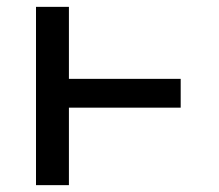

<svg xmlns="http://www.w3.org/2000/svg" viewBox="-20 -540 640 560"><path d="M85 0V-520H181V-310H507V-226H181V0Z"/></svg>

Font: Iosevka Fixed Curly Md Ex
Style: Regular
Weight: 500
Width: 7
Monospace: yes
Designer: Belleve Invis
Foundry: Belleve Invis
Version: Version 30.1.2